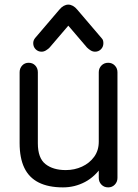

<svg xmlns="http://www.w3.org/2000/svg" viewBox="-20 -802 599 832"><path d="M253 10Q190 10 148 -11Q106 -32 85.5 -74.5Q65 -117 65 -182V-489Q65 -506 76 -518Q87 -530 104 -530Q122 -530 133 -518Q144 -506 144 -489V-181Q144 -117 177 -91Q210 -65 265 -65Q303 -65 335.5 -80Q368 -95 388 -122.5Q408 -150 408 -188V-489Q408 -506 419.5 -518Q431 -530 449 -530Q466 -530 477.5 -518Q489 -506 489 -489V-31Q489 -14 477.5 -2Q466 10 449 10Q431 10 419.5 -2Q408 -14 408 -31V-103L425 -86Q393 -37 348.5 -13.5Q304 10 253 10ZM160 -578Q145 -578 134.5 -588.5Q124 -599 124 -615Q124 -621 126 -626.5Q128 -632 132 -637L237 -760Q246 -771 256 -776.5Q266 -782 276 -782Q286 -782 296 -776.5Q306 -771 315 -760L420 -637Q425 -632 426.5 -626.5Q428 -621 428 -615Q428 -599 417.5 -588.5Q407 -578 392 -578Q382 -578 373 -583.5Q364 -589 357 -596L251 -720H301L195 -596Q188 -589 179 -583.5Q170 -578 160 -578Z"/></svg>

Font: National Park
Style: Regular
Weight: 400
Designer: Andrea Herstowski, Ben Hoepner
Version: Version 1.009